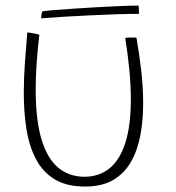

<svg xmlns="http://www.w3.org/2000/svg" viewBox="-20 -646 629 686"><path d="M427.5 -510.5Q430 -511 435.2 -511.5Q440.5 -512 446.5 -512Q452 -512 458.2 -512Q464.5 -512 467.5 -511.5Q477.5 -454.5 484.5 -394.5Q491.5 -334.5 491.5 -276.5Q491.5 -216.5 481.5 -162.8Q471.5 -109 448 -67.8Q424.5 -26.5 384.5 -3Q344.5 20.5 284.5 20.5Q217 20.5 174 -6.2Q131 -33 107.2 -79.8Q83.5 -126.5 74.2 -186.5Q65 -246.5 65 -313Q65 -367 69 -422.5Q73 -478 77.5 -530Q81.5 -530 87.8 -529Q94 -528 99 -527Q104.5 -526 110 -524.8Q115.5 -523.5 120.5 -522Q114 -466.5 110.8 -418Q107.5 -369.5 107.5 -327Q107.5 -216.5 128.5 -147.5Q149.5 -78.5 188.5 -46.5Q227.5 -14.5 282 -14.5Q333 -14.5 370 -43.5Q407 -72.5 427.2 -133.8Q447.5 -195 447.5 -292Q447.5 -338 442.5 -392.5Q437.5 -447 427.5 -510.5ZM476.5 -596.5Q440.5 -596.5 395.5 -595Q350.5 -593.5 302.2 -591.2Q254 -589 208.5 -586.2Q163 -583.5 127 -580.5Q127 -586 128.2 -594Q129.5 -602 131.5 -605.5Q143 -607.5 173.8 -610Q204.5 -612.5 245.5 -615.2Q286.5 -618 330.2 -620.5Q374 -623 412.5 -624.5Q451 -626 475 -626Q476 -623.5 476.2 -614.5Q476.5 -605.5 476.5 -596.5Z"/></svg>

Font: Grandstander Thin Thin
Style: Regular
Weight: 250
Version: Version 1.200